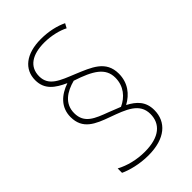

<svg xmlns="http://www.w3.org/2000/svg" viewBox="-225 -837 899 899"><g transform="rotate(-45 224.5 -388.0)"><path d="M70 -402C70 -322 129 -297 202 -271C279 -243 345 -220 345 -148C345 -84 300 -41 201 -41C148 -41 97 -54 56 -76V-47C88 -32 142 -17 201 -17C313 -17 371 -70 371 -148C371 -204 340 -234 294 -258C340 -283 374 -325 374 -386C374 -472 305 -497 228 -529C157 -558 101 -577 101 -641C101 -705 151 -736 230 -736C276 -736 323 -724 351 -709L363 -731C328 -748 282 -759 230 -759C132 -759 75 -713 75 -641C75 -579 117 -550 172 -525C114 -505 70 -466 70 -402ZM95 -403C95 -466 144 -497 201 -512C298 -480 349 -449 349 -384C349 -328 315 -289 271 -269L213 -292C146 -317 95 -336 95 -403Z"/></g></svg>

Font: Noto Sans Hebrew SemiCondensed Thin
Style: Regular
Weight: 100
Width: 4
Designer: Monotype Design Team
Foundry: Monotype Imaging Inc.
Version: Version 2.004